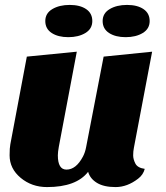

<svg xmlns="http://www.w3.org/2000/svg" viewBox="-20 -740 675 780"><path d="M338 -42Q290 20 171 20Q109 20 64 -17.5Q19 -55 19 -109Q19 -139 22 -154L89 -510L292 -530L219 -144Q215 -122 215 -109Q215 -51 250 -51Q289 -51 317 -104Q326 -121 330 -143L401 -510L598 -530L524 -140Q521 -125 521 -109Q521 -93 530 -75.5Q539 -58 568 -54Q562 -30 541 -14Q497 20 449.5 20Q402 20 374 3Q346 -14 338 -42ZM263 -720Q305 -720 330 -703Q355 -686 355 -654.5Q355 -623 327 -606Q299 -589 257.5 -589Q216 -589 190 -606Q164 -623 164 -654.5Q164 -686 192.5 -703Q221 -720 263 -720ZM496 -720Q538 -720 563 -703Q588 -686 588 -654.5Q588 -623 560 -606Q532 -589 490.5 -589Q449 -589 423 -606Q397 -623 397 -654.5Q397 -686 425.5 -703Q454 -720 496 -720Z"/></svg>

Font: Sansita One
Style: Regular
Weight: 400
Version: Version 1.002